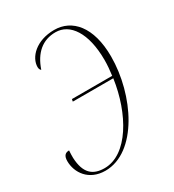

<svg xmlns="http://www.w3.org/2000/svg" viewBox="-141 -630 657 723"><g transform="rotate(-30 187.0 -268.0)"><path d="M130 -277H306C286 -135 210 0 109 0C58 0 28 -25 25 -93C25 -103 25 -114 26 -125C10 -125 0 -117 0 -93C0 -43 35 10 107 10C245 10 340 -186 340 -352C340 -482 281 -546 204 -546C125 -546 80 -498 80 -456C80 -447 84 -442 87 -440C108 -502 147 -536 204 -536C266 -536 312 -472 312 -353C312 -331 310 -309 307 -287H132Z"/></g></svg>

Font: Noto Serif Display Condensed Thin
Style: Italic
Weight: 100
Width: 3
Italic angle: -12°
Designer: Monotype Design Team
Foundry: Monotype Imaging Inc.
Version: Version 2.009